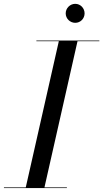

<svg xmlns="http://www.w3.org/2000/svg" viewBox="-60 -956 525 976"><path d="M274 -888C274 -861.5 296 -840 322.5 -840C349 -840 370 -861.5 370 -888C370 -914.5 349 -936.5 322.5 -936.5C296 -936.5 274 -914.5 274 -888ZM-40 -3.5V0H280V-3.5H166L334 -746.5H445V-750H125V-746.5H239L71 -3.5Z"/></svg>

Font: Bodoni* 48pt
Style: Italic
Weight: 400
Italic angle: -13°
Version: Version 2.3